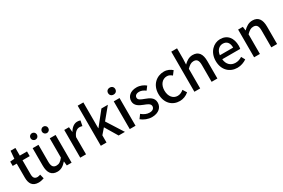

<svg xmlns="http://www.w3.org/2000/svg" viewBox="111 -2044 4873 3305"><g transform="rotate(-30 2548.0 -391.5)"><path d="M272 14C312 14 350 3 380 -7L359 -92C343 -86 319 -79 301 -79C243 -79 220 -113 220 -179V-458H363V-551H220V-703H124L111 -551L25 -544V-458H105V-180C105 -64 149 14 272 14Z M645 14C720 14 774 -25 824 -83H827L836 0H931V-551H815V-168C770 -110 734 -86 683 -86C619 -86 591 -124 591 -218V-551H475V-204C475 -64 527 14 645 14ZM593 -654C630 -654 656 -682 656 -718C656 -753 630 -781 593 -781C556 -781 529 -753 529 -718C529 -682 556 -654 593 -654ZM819 -654C856 -654 882 -682 882 -718C882 -753 856 -781 819 -781C782 -781 755 -753 755 -718C755 -682 782 -654 819 -654Z M1103 0H1218V-342C1252 -430 1306 -461 1351 -461C1374 -461 1387 -458 1407 -452L1427 -553C1410 -560 1393 -564 1366 -564C1306 -564 1248 -522 1209 -452H1207L1197 -551H1103Z M1512 0H1625V-143L1717 -249L1866 0H1991L1784 -326L1970 -551H1842L1629 -284H1625V-797H1512Z M2087 0H2202V-551H2087ZM2145 -653C2187 -653 2216 -680 2216 -723C2216 -763 2187 -791 2145 -791C2102 -791 2073 -763 2073 -723C2073 -680 2102 -653 2145 -653Z M2524 14C2660 14 2733 -62 2733 -155C2733 -258 2648 -292 2572 -321C2511 -344 2457 -362 2457 -408C2457 -446 2485 -476 2547 -476C2591 -476 2630 -456 2669 -428L2722 -499C2679 -534 2617 -564 2544 -564C2422 -564 2348 -495 2348 -403C2348 -310 2429 -271 2502 -243C2562 -220 2623 -198 2623 -148C2623 -106 2592 -74 2527 -74C2468 -74 2420 -99 2372 -138L2317 -63C2370 -19 2448 14 2524 14Z M3079 14C3142 14 3207 -10 3258 -55L3210 -132C3177 -103 3136 -82 3090 -82C2999 -82 2935 -158 2935 -275C2935 -391 3001 -469 3094 -469C3131 -469 3162 -452 3192 -426L3249 -501C3209 -536 3158 -564 3088 -564C2943 -564 2816 -458 2816 -275C2816 -92 2930 14 3079 14Z M3372 0H3487V-390C3536 -439 3570 -464 3621 -464C3686 -464 3714 -427 3714 -332V0H3829V-346C3829 -486 3777 -564 3660 -564C3585 -564 3530 -524 3482 -477L3487 -586V-797H3372Z M4223 14C4294 14 4358 -11 4408 -45L4368 -118C4328 -92 4286 -77 4237 -77C4142 -77 4076 -140 4067 -245H4424C4427 -259 4430 -281 4430 -304C4430 -459 4351 -564 4205 -564C4077 -564 3954 -454 3954 -275C3954 -93 4072 14 4223 14ZM4066 -325C4077 -421 4138 -473 4207 -473C4287 -473 4330 -419 4330 -325Z M4559 0H4674V-390C4723 -439 4757 -464 4808 -464C4873 -464 4901 -427 4901 -332V0H5016V-346C5016 -486 4964 -564 4847 -564C4772 -564 4715 -524 4665 -474H4663L4653 -551H4559Z"/></g></svg>

Font: GenYoGothic2 TW M
Style: Regular
Weight: 500
Version: Version 2.100;PS 2.1;hotconv 16.6.51;makeotf.lib2.5.65220 DE